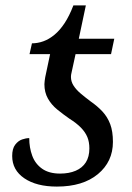

<svg xmlns="http://www.w3.org/2000/svg" viewBox="-20 -679 489 709"><path d="M190 10Q115 10 70 -20.5Q25 -51 25 -103Q25 -130 36 -144.5Q47 -159 61.5 -164Q76 -169 88 -169Q88 -134 99 -104Q110 -74 135.5 -56Q161 -38 202 -38Q235 -38 259.5 -48.5Q284 -59 297 -79.5Q310 -100 310 -131Q310 -155 302.5 -173Q295 -191 279 -207.5Q263 -224 236 -241Q213 -257 191.5 -274.5Q170 -292 157 -315Q144 -338 144 -368Q144 -374 145 -380.5Q146 -387 147 -394L165 -479H89L98 -519Q119 -519 140 -526.5Q161 -534 181 -550.5Q201 -567 218.5 -593.5Q236 -620 251 -659H297L271 -536H402L390 -479H259L244 -410Q243 -406 242.5 -402.5Q242 -399 242 -395Q242 -378 251.5 -363Q261 -348 277.5 -334Q294 -320 314 -305Q340 -287 358.5 -267Q377 -247 387 -220.5Q397 -194 397 -155Q397 -82 341.5 -36Q286 10 190 10Z"/></svg>

Font: Noto Serif
Style: Italic
Weight: 400
Italic angle: -12°
Designer: Monotype Design Team
Foundry: Monotype Imaging Inc.
Version: Version 2.013